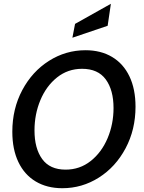

<svg xmlns="http://www.w3.org/2000/svg" viewBox="-20 -979 761 1013"><path d="M45 -284Q45 -405 97.5 -503.5Q150 -602 238.5 -658Q327 -714 431 -714Q512 -714 571.5 -678.5Q631 -643 663 -576Q695 -509 695 -416Q695 -295 642.5 -196.5Q590 -98 501.5 -42Q413 14 309 14Q228 14 168.5 -21.5Q109 -57 77 -124Q45 -191 45 -284ZM579 -409Q579 -504 538 -560Q497 -616 413 -616Q338 -616 281 -570.5Q224 -525 193 -450.5Q162 -376 162 -291Q162 -196 202.5 -140Q243 -84 326 -84Q401 -84 458.5 -129.5Q516 -175 547.5 -249.5Q579 -324 579 -409ZM376 -853 565 -959 548 -843 362 -780Z"/></svg>

Font: Cabin Medium
Style: Italic
Weight: 500
Italic angle: -7°
Designer: Pablo Impallari
Foundry: Pablo Impallari. http://www.impallari.com Igino Marini. http://www.ikern.com
Version: Version 2.200